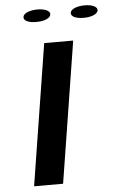

<svg xmlns="http://www.w3.org/2000/svg" viewBox="-59 -922 585 963"><g transform="rotate(-5 233.5 -441.0)"><path d="M94 -851C91 -831 118 -820 157 -820C195 -820 226 -832 229 -851C232 -869 205 -882 167 -882C129 -882 97 -870 94 -851ZM73 0H219L332 -711H186ZM332 -851C329 -832 356 -820 395 -820C433 -820 464 -832 467 -851C470 -869 443 -882 405 -882C367 -882 335 -870 332 -851Z"/></g></svg>

Font: Aerodynamic
Style: Obl
Weight: 500
Designer: Google
Version: Version 2.000980; 2014